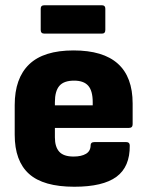

<svg xmlns="http://www.w3.org/2000/svg" viewBox="-20 -700 561 731"><path d="M263 11Q145 11 90.5 -38Q36 -87 36 -187V-300Q36 -402 91 -455Q146 -508 260 -508Q485 -508 485 -306V-227Q485 -213 471 -213H189V-177Q189 -141 205.5 -122.5Q222 -104 260 -104Q290 -104 307.5 -114.5Q325 -125 325 -147Q325 -159 339 -159H461Q474 -159 474 -146Q475 -65 423.5 -27Q372 11 263 11ZM189 -299H333V-311Q333 -354 316 -373.5Q299 -393 262 -393Q223 -393 206 -373Q189 -353 189 -311ZM149 -572Q135 -572 135 -586V-667Q135 -680 149 -680H368Q381 -680 381 -667V-586Q381 -572 368 -572Z"/></svg>

Font: Sofia Sans Semi Condensed Black
Style: Regular
Weight: 900
Designer: Botio Nikoltchev, Ani Petrova
Foundry: lettersoup
Version: Version 4.100; ttfautohint (v1.8.4.7-5d5b)